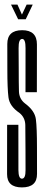

<svg xmlns="http://www.w3.org/2000/svg" viewBox="-20 -811 196 836"><path d="M59 -727H92L122.5 -791H96L75.5 -747.5L56 -791H28ZM75.5 5Q141.5 5 141.2 -53.8Q141 -112.5 141 -166.5Q141 -255 136.2 -292Q131.5 -329 89 -360.5Q63.5 -380 62.5 -413.5Q61.5 -447 61.5 -516.5Q61.5 -561 61 -601.2Q60.5 -641.5 76.5 -641.5Q91.5 -641.5 91.2 -601.5Q91 -561.5 91 -409.5H140.5Q140.5 -555.5 140.8 -617.5Q141 -679.5 76.5 -679.5Q11.5 -679.5 11.8 -619.2Q12 -559 12 -507Q12 -426.5 16.8 -387.5Q21.5 -348.5 64.5 -319.5Q89.5 -299.5 90.2 -266.5Q91 -233.5 91 -156.5Q91 -107 91.2 -70Q91.5 -33 75.5 -33Q60.5 -33 60.2 -70.2Q60 -107.5 60 -267.5H11Q11 -111 10.8 -53Q10.5 5 75.5 5Z"/></svg>

Font: Anybody UltraCondensed Light
Style: Regular
Weight: 300
Width: 1
Version: Version 1.113;gftools[0.9.25]